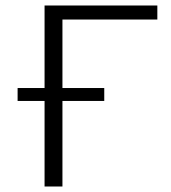

<svg xmlns="http://www.w3.org/2000/svg" viewBox="-20 -678 623 698"><path d="M207 -607V-358H359V-311H207V0H142V-311H44V-358H142V-658H552V-607Z"/></svg>

Font: Ysabeau Semilight
Style: Regular
Weight: 300
Designer: Christian Thalmann (Catharsis Fonts)
Version: Version 0.003